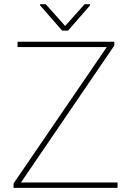

<svg xmlns="http://www.w3.org/2000/svg" viewBox="-20 -914 638 934"><path d="M551.8 -26.4V0H45.9V-21.5L499.5 -685.1H65.4V-710.9H536.1V-692.4L82 -26.4ZM202.6 -893.6 296.9 -787.6 391.6 -893.6H417.5V-887.2L311 -765.1H282.2L174.8 -888.2V-893.6Z"/></svg>

Font: Vazirmatn RD Thin
Style: Regular
Weight: 100
Designer: Saber Rastikerdar
Foundry: Saber Rastikerdar
Version: Version 32.102